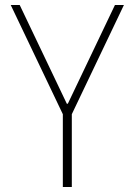

<svg xmlns="http://www.w3.org/2000/svg" viewBox="-20 -750 540 770"><path d="M232 0V-292L23 -730H59L248 -334H252L441 -730H477L268 -292V0Z"/></svg>

Font: M PLUS 1 Code ExtraLight
Style: Regular
Weight: 250
Designer: Coji Morishita
Foundry: UNDERFOREST DESIGN
Version: Version 1.002